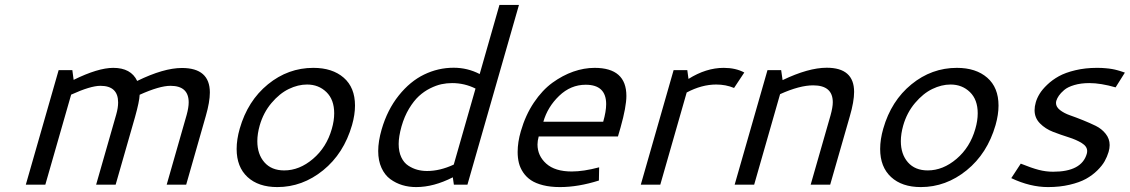

<svg xmlns="http://www.w3.org/2000/svg" viewBox="-20 -758 4637 788"><path d="M392.1 -405.8Q351.6 -405.8 272 -369.6L166 0H85.9L220.7 -470.2H276.9L282.2 -430.2Q382.3 -479.5 444.8 -479.5Q517.6 -479.5 543 -425.8Q651.9 -479 726.6 -479Q841.3 -479 841.3 -378.4Q841.3 -339.8 824.7 -282.2L744.1 0H664.1L746.1 -286.6Q754.4 -316.9 754.4 -337.9Q754.4 -405.8 679.7 -405.8Q634.8 -405.8 553.2 -369.1Q552.2 -341.8 534.2 -277.8L454.6 0H374.5L457 -288.1Q464.8 -315.4 464.8 -337.4Q464.8 -405.8 392.1 -405.8Z M1266.1 -479.5Q1344.2 -479.5 1390.6 -439.2Q1437 -398.9 1437 -324.7Q1437 -287.6 1424.8 -244.6Q1391.1 -127.9 1306.2 -59.1Q1221.2 9.8 1118.2 9.8Q1040.5 9.8 995.8 -31.5Q951.2 -72.8 951.2 -146.5Q951.2 -186 963.9 -230Q996.6 -344.2 1079.6 -411.9Q1162.6 -479.5 1266.1 -479.5ZM1240.2 -411.1Q1203.1 -411.1 1165.3 -392.8Q1127.4 -374.5 1094.2 -335.2Q1061 -295.9 1045.9 -243.2Q1036.1 -208.5 1036.1 -178.7Q1036.1 -125 1065.2 -91.8Q1094.2 -58.6 1146.5 -58.6Q1209 -58.6 1264.6 -106Q1320.3 -153.3 1341.8 -229Q1351.6 -262.7 1351.6 -293Q1351.6 -349.1 1319.6 -380.1Q1287.6 -411.1 1240.2 -411.1Z M1546.4 -227.1Q1569.8 -307.6 1616.5 -366Q1663.1 -424.3 1720.7 -452.1Q1778.3 -480 1841.8 -480Q1898.9 -480 1948.7 -454.1L2029.8 -737.8H2109.9L1898.4 0H1842.8L1838.4 -30.3Q1760.3 9.8 1688 9.8Q1657.7 9.8 1631.1 1.7Q1604.5 -6.3 1581.8 -22.9Q1559.1 -39.6 1545.7 -69.1Q1532.2 -98.6 1532.2 -138.2Q1532.2 -178.2 1546.4 -227.1ZM1732.9 -56.2Q1785.6 -56.2 1842.3 -82.5L1931.6 -394.5Q1886.7 -417 1835.4 -417Q1813.5 -417 1791.7 -412.4Q1770 -407.7 1745.1 -395.3Q1720.2 -382.8 1699.2 -363.5Q1678.2 -344.2 1658.9 -312.3Q1639.6 -280.3 1627.9 -239.3Q1616.2 -197.3 1616.2 -167Q1616.2 -135.3 1627 -112.5Q1637.7 -89.8 1655.8 -78.1Q1673.8 -66.4 1692.9 -61.3Q1711.9 -56.2 1732.9 -56.2Z M2420.4 -479.5Q2550.8 -479.5 2550.8 -364.3Q2550.8 -319.8 2526.9 -234.9L2516.1 -197.8H2190.9Q2186 -179.7 2186 -165Q2186 -118.7 2221.9 -86.4Q2257.8 -54.2 2326.7 -54.2Q2375 -54.2 2439 -71.3L2438 -17.1Q2353 9.8 2278.3 9.8Q2239.3 9.8 2209 2.2Q2178.7 -5.4 2159.4 -18.3Q2140.1 -31.2 2127.4 -50Q2114.7 -68.8 2109.6 -89.4Q2104.5 -109.9 2104.5 -134.3Q2104.5 -174.8 2117.7 -219.7Q2136.7 -285.6 2171.1 -336.9Q2205.6 -388.2 2247.3 -418.5Q2289.1 -448.7 2333 -464.1Q2377 -479.5 2420.4 -479.5ZM2383.8 -410.2Q2322.3 -410.2 2274.9 -364.7Q2227.5 -319.3 2210 -258.3H2455.6Q2467.8 -300.8 2467.8 -330.6Q2467.8 -410.2 2383.8 -410.2Z M2805.7 -434.1Q2877.9 -479.5 2950.2 -479.5Q2999.5 -479.5 3034.7 -460.4L2992.7 -397Q2959 -411.1 2919.4 -411.1Q2859.9 -411.1 2798.3 -378.4L2689.9 0H2609.9L2744.6 -470.2H2800.8Z M3129.9 -470.2H3186L3191.9 -429.2Q3297.9 -480 3373 -480Q3485.4 -480 3485.4 -380.9Q3485.4 -341.3 3467.8 -280.8L3387.2 0H3307.1L3388.7 -284.7Q3397.9 -317.9 3397.9 -338.4Q3397.9 -407.7 3317.4 -407.7Q3261.7 -407.7 3181.6 -371.6L3075.2 0H2995.1Z M3907.2 -479.5Q3985.4 -479.5 4031.7 -439.2Q4078.1 -398.9 4078.1 -324.7Q4078.1 -287.6 4065.9 -244.6Q4032.2 -127.9 3947.3 -59.1Q3862.3 9.8 3759.3 9.8Q3681.6 9.8 3637 -31.5Q3592.3 -72.8 3592.3 -146.5Q3592.3 -186 3605 -230Q3637.7 -344.2 3720.7 -411.9Q3803.7 -479.5 3907.2 -479.5ZM3881.3 -411.1Q3844.2 -411.1 3806.4 -392.8Q3768.6 -374.5 3735.4 -335.2Q3702.1 -295.9 3687 -243.2Q3677.2 -208.5 3677.2 -178.7Q3677.2 -125 3706.3 -91.8Q3735.4 -58.6 3787.6 -58.6Q3850.1 -58.6 3905.8 -106Q3961.4 -153.3 3982.9 -229Q3992.7 -262.7 3992.7 -293Q3992.7 -349.1 3960.7 -380.1Q3928.7 -411.1 3881.3 -411.1Z M4481.4 -479.5Q4491.7 -479.5 4500.5 -479.2Q4509.3 -479 4517.6 -478Q4525.9 -477.1 4531.5 -476.6Q4537.1 -476.1 4544.7 -474.6Q4552.2 -473.1 4555.7 -472.4Q4559.1 -471.7 4566.9 -469.5Q4574.7 -467.3 4576.4 -466.8Q4578.1 -466.3 4586.7 -463.4Q4595.2 -460.4 4596.7 -460L4558.6 -399.4Q4497.6 -417 4450.7 -417Q4416 -417 4388.9 -408.9Q4361.8 -400.9 4347.4 -388.4Q4333 -376 4325.7 -365.2Q4318.4 -354.5 4315.4 -344.7Q4314 -339.8 4314 -335Q4314 -319.3 4330.3 -306.4Q4346.7 -293.5 4371.1 -284.9Q4395.5 -276.4 4424.1 -264.9Q4452.6 -253.4 4477.1 -241.5Q4501.5 -229.5 4517.8 -209Q4534.2 -188.5 4534.2 -162.6Q4534.2 -149.4 4529.8 -134.3Q4523.9 -114.7 4513.7 -96.4Q4503.4 -78.1 4483.4 -58.3Q4463.4 -38.6 4437 -23.9Q4410.6 -9.3 4370.1 0.2Q4329.6 9.8 4281.2 9.8Q4208 9.8 4130.4 -26.9L4169.4 -86.4Q4213.9 -68.4 4243.2 -60.8Q4272.5 -53.2 4302.2 -53.2Q4419.4 -53.2 4440.4 -127Q4441.9 -132.8 4441.9 -138.2Q4441.9 -157.2 4419.7 -170.9Q4397.5 -184.6 4365.7 -194.6Q4334 -204.6 4302.2 -216.8Q4270.5 -229 4248.3 -251.5Q4226.1 -273.9 4226.1 -305.7Q4226.1 -321.3 4231 -337.9Q4235.8 -355 4246.6 -372.8Q4257.3 -390.6 4278.1 -410.4Q4298.8 -430.2 4325.7 -445.1Q4352.5 -460 4393.3 -469.7Q4434.1 -479.5 4481.4 -479.5Z"/></svg>

Font: Cantarell
Style: Italic
Weight: 400
Italic angle: -16°
Designer: Dave Crossland
Version: Version 1.004